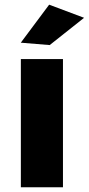

<svg xmlns="http://www.w3.org/2000/svg" viewBox="-20 -789 374 809"><path d="M67.9 -540.1H245.3V0H67.9ZM187.1 -769.3 334.3 -714 189.4 -599.1 67.6 -609.1Z"/></svg>

Font: Alexandria
Style: Regular
Weight: 400
Designer: Mohamed Gaber
Foundry: Kief Type Foundry
Version: Version 5.100